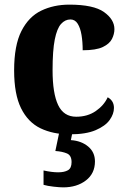

<svg xmlns="http://www.w3.org/2000/svg" viewBox="-20 -570 547 829"><path d="M281 10Q209 10 155 -16Q101 -42 71 -102.5Q41 -163 41 -266Q41 -374 72.5 -436Q104 -498 158 -524Q212 -550 279 -550Q384 -550 429 -518Q474 -486 474 -444Q474 -423 463.5 -402Q453 -381 424 -367Q395 -353 337 -353Q337 -389 332 -419Q327 -449 315.5 -467.5Q304 -486 284 -486Q261 -486 243.5 -466.5Q226 -447 216.5 -399.5Q207 -352 207 -267Q207 -167 231 -116.5Q255 -66 309 -66Q358 -66 393.5 -90.5Q429 -115 445 -150Q472 -135 472 -104Q472 -78 453.5 -52Q435 -26 393 -8Q351 10 281 10ZM253 239Q238 239 211.5 236Q185 233 168 228V166Q204 174 231 174Q258 174 273.5 165Q289 156 289 130Q289 101 269 92.5Q249 84 219 82L238 -9H295L286 35Q331 38 360.5 62.5Q390 87 390 127Q390 179 351 209Q312 239 253 239Z"/></svg>

Font: Noto Serif Thai SemiCondensed ExtraBold
Style: Regular
Weight: 800
Width: 4
Designer: Monotype Design Team
Foundry: Monotype Imaging Inc.
Version: Version 2.002; ttfautohint (v1.8.4.7-5d5b)